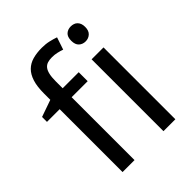

<svg xmlns="http://www.w3.org/2000/svg" viewBox="-213 -889 1013 1013"><g transform="rotate(-45 294.0 -382.5)"><path d="M317.9 -469.2H198.2V0H108.9V-469.2H14.2V-505.9L108.9 -539.1V-585.9Q108.9 -638.2 119.9 -672.6Q130.9 -707 151.6 -727.5Q172.4 -748 202.6 -756.6Q232.9 -765.1 271 -765.1Q299.8 -765.1 324 -759.5Q348.1 -753.9 367.2 -747.1L344.2 -678.2Q329.1 -683.6 311.3 -687.7Q293.5 -691.9 273.9 -691.9Q254.4 -691.9 240.2 -687.3Q226.1 -682.6 216.8 -670.9Q207.5 -659.2 202.9 -638.9Q198.2 -618.7 198.2 -586.9V-536.1H317.9ZM502.9 0H414.1V-536.1H502.9ZM407.2 -681.2Q407.2 -710.4 422.1 -723.6Q437 -736.8 459 -736.8Q469.7 -736.8 479.2 -733.6Q488.8 -730.5 495.8 -723.6Q502.9 -716.8 507.1 -706.3Q511.2 -695.8 511.2 -681.2Q511.2 -652.8 495.8 -638.9Q480.5 -625 459 -625Q437 -625 422.1 -638.7Q407.2 -652.3 407.2 -681.2Z"/></g></svg>

Font: Genotype
Style: Regular
Weight: 400
Foundry: Ascender Corporation
Version: Version 1.00